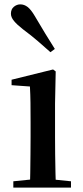

<svg xmlns="http://www.w3.org/2000/svg" viewBox="-20 -859 382 879"><path d="M41 0V-29L149 -40H198L305 -29V0ZM117 0Q118 -25 118.5 -66.5Q119 -108 119.5 -153Q120 -198 120 -232V-300Q120 -350 119.5 -388.5Q119 -427 117 -463L33 -469V-494L223 -541L235 -532L232 -385V-232Q232 -198 232.5 -153Q233 -108 234 -66.5Q235 -25 236 0ZM231 -635 211 -620Q183 -645 153.5 -670.5Q124 -696 85 -725Q58 -746 44 -763Q30 -780 30 -796Q30 -817 43.5 -828Q57 -839 73 -839Q91 -839 106.5 -827Q122 -815 139 -786Q166 -740 188 -704Q210 -668 231 -635Z"/></svg>

Font: Noto Serif SC ExtraLight SemiBold
Style: Regular
Weight: 600
Version: Version 2.002-H1;hotconv 1.1.0;makeotfexe 2.6.0